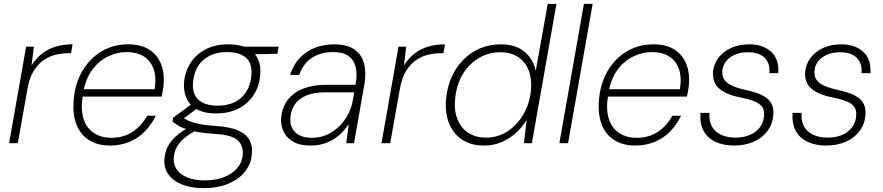

<svg xmlns="http://www.w3.org/2000/svg" viewBox="-20 -740 4564 992"><path d="M27 0 115 -499H155L143 -402Q167 -440 198.5 -464Q230 -488 269.5 -499.5Q309 -511 355 -511L347 -465H332Q302 -465 269 -457.5Q236 -450 206 -429.5Q176 -409 154 -373.5Q132 -338 122 -281L72 0Z M548 12Q482 12 437 -18Q392 -48 373 -102Q354 -156 361 -229Q367 -293 390.5 -344.5Q414 -396 451.5 -433.5Q489 -471 537 -491Q585 -511 641 -511Q711 -511 753.5 -482Q796 -453 813.5 -405Q831 -357 825 -300Q824 -286 821 -270.5Q818 -255 815 -241H394L401 -279H779Q789 -343 773 -385.5Q757 -428 721.5 -449.5Q686 -471 634 -471Q586 -471 539.5 -449Q493 -427 458.5 -382Q424 -337 411 -267L408 -249Q396 -177 411 -128Q426 -79 464 -53.5Q502 -28 555 -28Q618 -28 664.5 -58.5Q711 -89 740 -142H785Q763 -97 729.5 -62Q696 -27 650 -7.5Q604 12 548 12Z M1030 232Q967 232 920 213Q873 194 849 159.5Q825 125 830 77Q833 45 846.5 18Q860 -9 886.5 -33.5Q913 -58 955 -82L991 -65Q935 -35 908.5 -2.5Q882 30 878 70Q874 107 892.5 134.5Q911 162 948 177Q985 192 1036 192Q1121 192 1174.5 156Q1228 120 1234 62Q1239 15 1209.5 -14Q1180 -43 1092 -48Q1043 -51 1007.5 -57Q972 -63 946.5 -71.5Q921 -80 903 -90Q885 -100 871 -112L875 -132L974 -205L1012 -190L910 -114L913 -138Q927 -131 940.5 -123Q954 -115 972.5 -109Q991 -103 1021 -97.5Q1051 -92 1098 -89Q1173 -84 1214.5 -64Q1256 -44 1271 -12.5Q1286 19 1281 58Q1278 105 1247.5 144.5Q1217 184 1162.5 208Q1108 232 1030 232ZM1096 -154Q1035 -154 997 -175.5Q959 -197 943 -234Q927 -271 931 -317Q937 -374 966 -417.5Q995 -461 1044 -486Q1093 -511 1159 -511Q1222 -511 1260 -490Q1298 -469 1314 -432Q1330 -395 1324 -347Q1319 -293 1290.5 -249Q1262 -205 1213 -179.5Q1164 -154 1096 -154ZM1104 -194Q1181 -194 1226 -235Q1271 -276 1278 -344Q1286 -408 1253.5 -439.5Q1221 -471 1152 -471Q1081 -471 1033.5 -432.5Q986 -394 978 -321Q970 -258 1004 -226Q1038 -194 1104 -194ZM1238 -459 1228 -499H1420L1413 -462Z M1583 12Q1528 12 1493.5 -8.5Q1459 -29 1444 -62.5Q1429 -96 1433 -134Q1439 -190 1469 -227Q1499 -264 1549 -283Q1599 -302 1665 -302H1817Q1827 -357 1817.5 -394Q1808 -431 1780 -451Q1752 -471 1702 -471Q1638 -471 1592.5 -442Q1547 -413 1526 -353H1479Q1496 -407 1530 -442Q1564 -477 1609.5 -494Q1655 -511 1705 -511Q1773 -511 1811 -484.5Q1849 -458 1861 -412Q1873 -366 1863 -306L1809 0H1769L1782 -99Q1771 -82 1753.5 -62.5Q1736 -43 1712 -26Q1688 -9 1656 1.5Q1624 12 1583 12ZM1593 -28Q1636 -28 1671.5 -45Q1707 -62 1734 -89Q1761 -116 1778 -148.5Q1795 -181 1801 -212L1810 -263H1660Q1602 -263 1563.5 -247Q1525 -231 1505 -203Q1485 -175 1481 -138Q1475 -89 1503.5 -58.5Q1532 -28 1593 -28Z M1951 0 2039 -499H2079L2067 -402Q2091 -440 2122.5 -464Q2154 -488 2193.5 -499.5Q2233 -511 2279 -511L2271 -465H2256Q2226 -465 2193 -457.5Q2160 -450 2130 -429.5Q2100 -409 2078 -373.5Q2056 -338 2046 -281L1996 0Z M2481 12Q2412 12 2365.5 -20Q2319 -52 2298.5 -107Q2278 -162 2285 -231Q2291 -292 2314 -343Q2337 -394 2374.5 -432Q2412 -470 2461 -490.5Q2510 -511 2568 -511Q2643 -511 2689 -473.5Q2735 -436 2748 -374L2810 -720H2855L2728 0H2687L2701 -121Q2679 -84 2646.5 -54Q2614 -24 2572 -6Q2530 12 2481 12ZM2491 -29Q2552 -29 2601.5 -61Q2651 -93 2683.5 -148Q2716 -203 2723 -270Q2729 -330 2712 -375Q2695 -420 2657.5 -445Q2620 -470 2566 -470Q2505 -470 2454.5 -440.5Q2404 -411 2371.5 -357.5Q2339 -304 2332 -233Q2325 -173 2342.5 -126.5Q2360 -80 2398.5 -54.5Q2437 -29 2491 -29Z M2870 0 2997 -720H3042L2915 0Z M3262 12Q3196 12 3151 -18Q3106 -48 3087 -102Q3068 -156 3075 -229Q3081 -293 3104.5 -344.5Q3128 -396 3165.5 -433.5Q3203 -471 3251 -491Q3299 -511 3355 -511Q3425 -511 3467.5 -482Q3510 -453 3527.5 -405Q3545 -357 3539 -300Q3538 -286 3535 -270.5Q3532 -255 3529 -241H3108L3115 -279H3493Q3503 -343 3487 -385.5Q3471 -428 3435.5 -449.5Q3400 -471 3348 -471Q3300 -471 3253.5 -449Q3207 -427 3172.5 -382Q3138 -337 3125 -267L3122 -249Q3110 -177 3125 -128Q3140 -79 3178 -53.5Q3216 -28 3269 -28Q3332 -28 3378.5 -58.5Q3425 -89 3454 -142H3499Q3477 -97 3443.5 -62Q3410 -27 3364 -7.5Q3318 12 3262 12Z M3773 12Q3718 12 3677 -7Q3636 -26 3615.5 -63.5Q3595 -101 3599 -157H3646Q3642 -117 3657.5 -88Q3673 -59 3705 -44Q3737 -29 3780 -29Q3821 -29 3852.5 -42Q3884 -55 3904 -79.5Q3924 -104 3927 -136Q3931 -169 3918 -187.5Q3905 -206 3876.5 -217Q3848 -228 3805 -237Q3771 -243 3744 -254Q3717 -265 3698 -280.5Q3679 -296 3670.5 -318Q3662 -340 3664 -369Q3668 -410 3692.5 -442Q3717 -474 3758 -492.5Q3799 -511 3850 -511Q3921 -511 3963.5 -473Q4006 -435 4001 -362H3955Q3960 -411 3931.5 -440.5Q3903 -470 3845 -470Q3788 -470 3752 -443Q3716 -416 3712 -375Q3710 -351 3719.5 -333Q3729 -315 3754 -301.5Q3779 -288 3821 -278Q3855 -271 3884.5 -261.5Q3914 -252 3935.5 -237.5Q3957 -223 3968 -200Q3979 -177 3975 -142Q3971 -97 3944.5 -62Q3918 -27 3873.5 -7.5Q3829 12 3773 12Z M4249 12Q4194 12 4153 -7Q4112 -26 4091.5 -63.5Q4071 -101 4075 -157H4122Q4118 -117 4133.5 -88Q4149 -59 4181 -44Q4213 -29 4256 -29Q4297 -29 4328.5 -42Q4360 -55 4380 -79.5Q4400 -104 4403 -136Q4407 -169 4394 -187.5Q4381 -206 4352.5 -217Q4324 -228 4281 -237Q4247 -243 4220 -254Q4193 -265 4174 -280.5Q4155 -296 4146.5 -318Q4138 -340 4140 -369Q4144 -410 4168.5 -442Q4193 -474 4234 -492.5Q4275 -511 4326 -511Q4397 -511 4439.5 -473Q4482 -435 4477 -362H4431Q4436 -411 4407.5 -440.5Q4379 -470 4321 -470Q4264 -470 4228 -443Q4192 -416 4188 -375Q4186 -351 4195.5 -333Q4205 -315 4230 -301.5Q4255 -288 4297 -278Q4331 -271 4360.5 -261.5Q4390 -252 4411.5 -237.5Q4433 -223 4444 -200Q4455 -177 4451 -142Q4447 -97 4420.5 -62Q4394 -27 4349.5 -7.5Q4305 12 4249 12Z"/></svg>

Font: DM Sans 20pt ExtraLight
Style: Italic
Weight: 250
Italic angle: -10°
Version: Version 4.004;gftools[0.9.30]